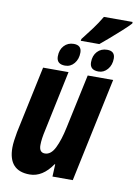

<svg xmlns="http://www.w3.org/2000/svg" viewBox="-95 -924 711 996"><g transform="rotate(10 260.5 -426.0)"><path d="M371 -719Q386 -731 416 -757Q446 -783 476 -810Q506 -837 521 -854V-862H370Q348 -825 326 -795.5Q304 -766 275 -729L273 -719ZM458 -658Q458 -697 417 -697Q385 -697 365 -675.5Q345 -654 345 -619Q345 -578 391 -578Q419 -578 438.5 -601Q458 -624 458 -658ZM282 -658Q282 -697 241 -697Q210 -697 190 -675.5Q170 -654 170 -619Q170 -578 215 -578Q244 -578 263 -601Q282 -624 282 -658ZM251 -65H254L251 0H358L474 -548H340L279 -263Q265 -196 244 -153.5Q223 -111 191 -111Q161 -111 161 -150Q161 -182 172 -230L239 -548H105L30 -195Q26 -173 23 -151Q20 -129 20 -112Q20 10 132 10Q200 10 251 -65Z"/></g></svg>

Font: Noto Sans UI Condensed ExtraBold
Style: Italic
Weight: 800
Width: 3
Designer: Monotype Design Team
Foundry: Monotype Imaging Inc.
Version: 1.001